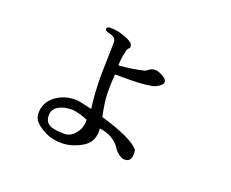

<svg xmlns="http://www.w3.org/2000/svg" viewBox="-108 -823 1217 1013"><g transform="rotate(20 500.0 -316.0)"><path d="M392 -397 396 -567Q396 -568 396 -581V-582Q396 -608 356 -617Q333 -622 333 -632V-633Q333 -646 353 -646Q394 -646 436 -630.5Q478 -615 484 -600Q487 -593 487 -587.5Q487 -582 479 -574Q471 -566 470 -552Q461 -518 460 -474Q534 -479 603 -496Q610 -500 622 -509Q634 -518 653 -518Q672 -518 703 -499Q720 -488 720 -474.5Q720 -461 701 -448.5Q682 -436 667 -433Q609 -423 540 -423H460Q456 -382 456 -326Q456 -270 474 -189Q654 -136 695 -85L697 -64Q697 -18 661 -18Q644 -18 626.5 -31.5Q609 -45 603 -55Q566 -117 482 -128Q483 -119 483 -111Q483 -48 427.5 -17Q372 14 318 14Q264 14 225 -6Q186 -26 168 -46Q150 -66 150 -94Q150 -152 197 -189.5Q244 -227 313 -227Q327 -227 404 -209Q392 -293 392 -397ZM401 -142V-147L373 -158Q330 -171 310 -171Q290 -171 271 -167Q205 -151 205 -102Q205 -67 229 -52Q253 -37 315 -37Q359 -37 388 -87Q401 -109 401 -142Z"/></g></svg>

Font: Sawarabi Mincho
Style: Regular
Weight: 400
Version: Version 1.00